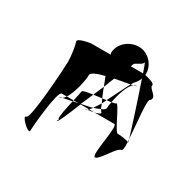

<svg xmlns="http://www.w3.org/2000/svg" viewBox="-103 -1037 621 621"><g transform="rotate(30 207.5 -727.0)"><path d="M46 -556C29 -556 80 -506 80 -524C80 -540 92 -678 108 -678H127C143 -703 154 -754 154 -774C154 -783 174 -791 202 -798C206 -787 211 -776 215 -765C221 -779 225 -793 231 -805C252 -809 272 -812 286 -815C289 -820 291 -824 293 -826C300 -833 305 -841 308 -850C329 -790 360 -694 370 -660C367 -715 355 -803 366 -803C383 -820 344 -835 348 -847C351 -856 325 -862 312 -865V-871C312 -904 283 -934 249 -934C212 -934 180 -905 180 -871C180 -870 182 -868 182 -866H108C108 -866 60 -859 64 -847C68 -835 74 -807 74 -774C74 -757 62 -556 46 -556ZM117 -667C106 -665 102 -664 108 -664C111 -664 114 -665 117 -667ZM117 -667C120 -669 124 -673 127 -678H152C152 -677 151 -675 151 -674C138 -671 125 -669 117 -667ZM140 -594C143 -594 159 -631 178 -678H210C212 -681 216 -684 219 -689C207 -685 192 -683 178 -680C185 -695 191 -710 198 -726C177 -723 160 -720 160 -716C160 -713 156 -697 152 -678H171C163 -677 157 -675 151 -674C144 -643 136 -606 140 -602C146 -597 132 -594 140 -594ZM198 -726 215 -765C219 -752 225 -741 229 -730C219 -729 208 -727 198 -726ZM206 -674C199 -673 195 -672 201 -672C202 -672 205 -673 206 -674ZM206 -674 210 -678H230C221 -676 213 -675 206 -674ZM219 -689C223 -696 230 -705 236 -715C239 -708 241 -702 243 -698C236 -695 229 -692 219 -689ZM229 -730C231 -725 234 -719 236 -715C239 -720 241 -726 244 -732C238 -731 235 -731 229 -730ZM230 -678H304C320 -678 288 -553 304 -553C320 -553 350 -616 366 -616C371 -616 372 -630 371 -649C362 -654 336 -656 329 -656C320 -656 283 -745 277 -739C276 -737 270 -736 261 -734C259 -725 258 -717 258 -711C258 -706 253 -702 243 -698C245 -694 248 -691 249 -690C254 -685 243 -681 230 -678ZM244 -732C260 -763 276 -797 286 -815C289 -816 292 -816 295 -817C279 -805 266 -764 261 -734C256 -733 251 -733 244 -732ZM257 -866C260 -873 261 -877 262 -878C269 -884 290 -891 290 -900C290 -902 295 -888 303 -866ZM295 -817C305 -819 310 -820 304 -820C301 -820 298 -819 295 -817ZM370 -660C372 -651 374 -646 373 -647C372 -648 372 -649 371 -649C371 -652 370 -656 370 -660Z"/></g></svg>

Font: bitstorm
Style: ext
Weight: 400
Version: Version 0.2